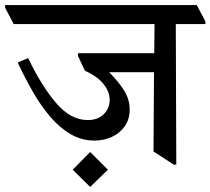

<svg xmlns="http://www.w3.org/2000/svg" viewBox="-48 -640 831 758"><path d="M325 -85Q274 -85 230.5 -110.5Q187 -136 150 -179.5Q113 -223 81.5 -278Q50 -333 22 -393L63 -411Q115 -302 173 -234Q231 -166 298 -166Q339 -166 362 -189.5Q385 -213 385 -246Q385 -278 360.5 -308.5Q336 -339 287 -361L260 -419V-430H561L562 -545H6L-28 -610V-620H729L763 -555V-545H646L648 10H638L558 -42L560 -355H383Q423 -314 443.5 -280Q464 -246 464 -208Q464 -169 444.5 -141.5Q425 -114 393.5 -99.5Q362 -85 325 -85ZM308 -40 378 30 308 98 239 30Z"/></svg>

Font: Tiro Devanagari Sanskrit
Style: Regular
Weight: 400
Designer: Devanagari: John Hudson & Fiona Ross. Latin: John Hudson.
Foundry: Tiro Typeworks Ltd.
Version: Version 1.52